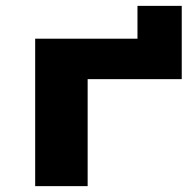

<svg xmlns="http://www.w3.org/2000/svg" viewBox="-20 -635 665 655"><path d="M100 0V-503H449V-615H600V-365H279V0Z"/></svg>

Font: Nunito Sans 7pt Expanded ExtraBold
Style: Regular
Weight: 800
Width: 7
Designer: Vernon Adams
Foundry: Vernon Adams
Version: Version 3.101;gftools[0.9.27]